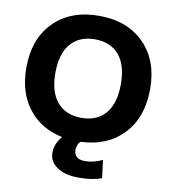

<svg xmlns="http://www.w3.org/2000/svg" viewBox="-100 -826 1003 1131"><g transform="rotate(10 401.0 -260.0)"><path d="M31.2 -365.2Q31.2 -538.1 131.8 -639.2Q232.4 -740.2 401.4 -740.2Q570.3 -740.2 670.9 -639.2Q771.5 -538.1 771.5 -367.7Q771.5 -197.3 676.3 -96.7Q581.1 3.9 420.9 9.8Q400.4 30.3 400.4 60.5Q400.4 117.2 466.8 117.2Q517.6 117.2 570.3 91.8L584 199.2Q528.3 219.7 447.3 219.7Q366.2 219.7 317.9 187.5Q269.5 155.3 269.5 101.6Q269.5 47.9 309.6 1Q179.7 -25.4 105.5 -121.6Q31.2 -217.8 31.2 -365.2ZM256.8 -539.6Q205.1 -479.5 205.1 -364.7Q205.1 -250 256.8 -189.9Q308.6 -129.9 401.4 -129.9Q494.1 -129.9 545.4 -189.9Q596.7 -250 596.7 -365.2Q596.7 -480.5 545.4 -540Q494.1 -599.6 401.4 -599.6Q308.6 -599.6 256.8 -539.6Z"/></g></svg>

Font: GenEi M Gothic v2 Heavy
Style: Regular
Weight: 800
Version: Version 2.0